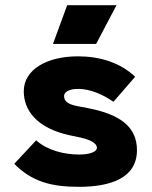

<svg xmlns="http://www.w3.org/2000/svg" viewBox="-20 -703 590 743"><path d="M285 20C410 20 510 -15 510 -122C510 -212 445 -261 318 -285L281 -292C240 -300 228 -312 228 -332C228 -346 246 -359 283 -359C327 -359 378 -338 419 -309L503 -406C445 -461 366 -485 282 -485C160 -485 72 -433 72 -350C72 -278 120 -207 252 -179L290 -171C328 -163 355 -149 355 -131C355 -115 326 -105 286 -105C229 -105 163 -121 120 -160L35 -69C104 0 178 20 285 20ZM185 -533H352L431 -683H240Z"/></svg>

Font: Kreadon Extra Bold
Style: Regular
Weight: 800
Designer: kohakuno
Foundry: StudioGnu
Version: Version 1.000;Glyphs 3.1.2 (3151)